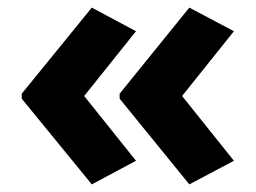

<svg xmlns="http://www.w3.org/2000/svg" viewBox="-20 -528 671 504"><path d="M37 -282 221 -508 337 -446 201 -276 337 -106 221 -44 37 -269ZM294 -282 477 -508 594 -446 458 -276 594 -106 477 -44 294 -269Z"/></svg>

Font: Noto Sans Thai Looped UI ExtraBold
Style: Regular
Weight: 800
Designer: Cadson Demak Team
Foundry: Cadson Demak Co., Ltd.
Version: Version 1.000